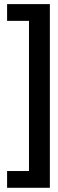

<svg xmlns="http://www.w3.org/2000/svg" viewBox="-20 -741 282 934"><path d="M14.5 172.5V91H121V-639.5H14.5V-721H222.5V172.5Z"/></svg>

Font: Anybody Condensed SemiBold
Style: Regular
Weight: 600
Width: 3
Designer: Tyler Finck
Foundry: Etcetera Type Company
Version: Version 1.010; ttfautohint (v1.8.3) -l 8 -r 50 -G 200 -x 14 